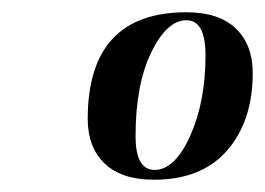

<svg xmlns="http://www.w3.org/2000/svg" viewBox="-20 -669 432 313"><path d="M123 -475Q123 -649 284 -649Q337 -649 364.5 -622.5Q392 -596 392 -550Q392 -472 350.5 -424Q309 -376 231 -376Q178 -376 150.5 -402.5Q123 -429 123 -475ZM232 -392Q265 -392 290 -447.5Q315 -503 315 -579Q315 -636 284 -636Q252 -636 226.5 -583.5Q201 -531 201 -447Q201 -392 232 -392Z"/></svg>

Font: Sail
Style: Regular
Weight: 400
Designer: Miguel Hernandez
Foundry: Miguel Hernandez
Version: Version 1.002